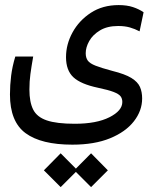

<svg xmlns="http://www.w3.org/2000/svg" viewBox="-20 -412 626 771"><path d="M270.5 168.9Q145.5 168.9 82.8 122.8Q20 76.7 20 -32.7Q20 -70.3 24.7 -107.7Q29.3 -145 41.5 -185.1H113.3Q106 -143.6 102.1 -114.5Q98.1 -85.4 98.1 -52.2Q98.1 -2 113.3 28.1Q128.4 58.1 168 71.5Q207.5 85 280.3 85Q367.7 85 419.4 58.8Q471.2 32.7 471.2 -2.4Q471.2 -16.1 464.1 -25.4Q457 -34.7 436.3 -42.7Q415.5 -50.8 373.5 -59.6Q304.2 -74.2 274.7 -101.8Q245.1 -129.4 245.1 -182.6Q245.1 -233.9 271.2 -281.7Q297.4 -329.6 344.7 -360.6Q392.1 -391.6 456.5 -391.6Q489.7 -391.6 513.9 -383.5Q538.1 -375.5 556.6 -362.8L540.5 -286.1Q522 -295.9 501.5 -301.8Q481 -307.6 454.6 -307.6Q410.6 -307.6 381.6 -290Q352.5 -272.5 338.4 -247.3Q324.2 -222.2 324.2 -198.2Q324.2 -180.2 332.5 -168.7Q340.8 -157.2 363.8 -148.2Q386.7 -139.2 430.7 -127.4Q481.9 -114.7 507.6 -98.9Q533.2 -83 542 -63Q550.8 -43 550.8 -16.6Q550.8 32.7 517.6 75.2Q484.4 117.7 421.9 143.3Q359.4 168.9 270.5 168.9ZM345.7 339.4 284.7 278.3 223.6 339.4 156.2 272 223.6 203.6 284.7 265.1 345.7 203.6 413.1 272Z"/></svg>

Font: CaskaydiaMono NF SemiLight
Style: Regular
Weight: 350
Designer: Aaron Bell
Foundry: Saja Typeworks
Version: Version 2111.001; ttfautohint (v1.8.4);Nerd Fonts 3.1.1